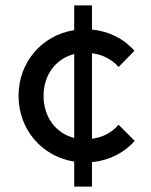

<svg xmlns="http://www.w3.org/2000/svg" viewBox="-20 -704 561 714"><path d="M256 -10H322V-101C385 -107 441 -135 481 -180L421 -240C396 -211 362 -193 322 -188V-506C362 -501 396 -483 421 -455L480 -515C441 -560 385 -588 322 -594V-684H256V-592C136 -573 49 -473 49 -348C49 -222 136 -122 256 -103ZM142 -348C142 -426 188 -486 256 -503V-191C188 -208 142 -268 142 -348Z"/></svg>

Font: MV Cash
Style: Regular
Weight: 400
Designer: Rodrigo Fuenzalida
Foundry: fragTYPE
Version: Version 1.100;Glyphs 3.1.2 (3151)